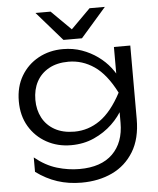

<svg xmlns="http://www.w3.org/2000/svg" viewBox="-62 -844 887 1075"><g transform="rotate(-5 381.0 -306.5)"><path d="M599 -137V-238L603 -253V-346L599 -366V-563H691V-150Q691 -40 646.5 33Q602 106 526 142Q450 178 353 178Q280 178 217.5 157.5Q155 137 98 95V14Q158 63 221.5 82Q285 101 348 101Q470 101 534.5 37.5Q599 -26 599 -137ZM313 -36Q237 -36 175.5 -70Q114 -104 78 -164.5Q42 -225 42 -306Q42 -388 78 -448.5Q114 -509 175.5 -542.5Q237 -576 313 -576Q370 -576 419 -558.5Q468 -541 508 -512Q548 -483 576 -447Q604 -411 619.5 -374.5Q635 -338 635 -306Q635 -265 611.5 -218.5Q588 -172 544.5 -130.5Q501 -89 442.5 -62.5Q384 -36 313 -36ZM338 -110Q416 -110 482 -156Q548 -202 603 -306Q549 -412 482.5 -457.5Q416 -503 338 -503Q273 -503 227.5 -477.5Q182 -452 158.5 -408Q135 -364 135 -306Q135 -250 158.5 -205.5Q182 -161 227.5 -135.5Q273 -110 338 -110ZM425 -627H321L178 -791H263L391 -664H355L482 -791H568Z"/></g></svg>

Font: Unbounded Light
Style: Regular
Weight: 300
Designer: Luke Prowse, Jean-Baptiste Morizot, Fátima Lázaro, Florian Runge
Foundry: NaN
Version: Version 1.700